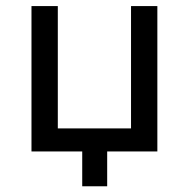

<svg xmlns="http://www.w3.org/2000/svg" viewBox="-20 -508 634 644"><path d="M507.8 0V-487.6H419.5V-77.3H173.9V-487.6H85.6V0H255.8V116.8H339.5V0Z"/></svg>

Font: Montserrat Ace
Style: Regular
Weight: 500
Designer: Julieta Ulanovsky
Foundry: Julieta Ulanovsky
Version: Version 1